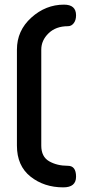

<svg xmlns="http://www.w3.org/2000/svg" viewBox="-20 -788 365 828"><path d="M53 -160V-574Q53 -656 115 -712Q177 -768 256 -768Q308 -768 308 -722Q308 -701 298 -688Q288 -675 273 -675Q221 -675 189.5 -644.5Q158 -614 158 -574V-160Q158 -112 192 -92.5Q226 -73 273 -73Q308 -73 308 -26Q308 20 253 20Q170 20 111.5 -26.5Q53 -73 53 -160Z"/></svg>

Font: TerminalDosisSemiBold
Style: Bold
Weight: 600
Designer: EdgarTolentino, PabloImpallari, IginoMarini
Foundry: EdgarTolentino, PabloImpallari, IginoMarini
Version: Version 1.006